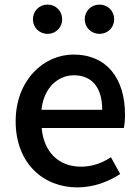

<svg xmlns="http://www.w3.org/2000/svg" viewBox="-20 -801 605 834"><path d="M316 13C388 13 451 -12 502 -45L462 -118C422 -92 380 -77 331 -77C236 -77 170 -140 161 -245H518C521 -258 523 -281 523 -303C523 -459 445 -564 299 -564C170 -564 48 -453 48 -274C48 -93 167 13 316 13ZM160 -324C170 -420 232 -474 301 -474C381 -474 424 -419 424 -324ZM187 -654C223 -654 250 -682 250 -717C250 -753 223 -781 187 -781C150 -781 123 -753 123 -717C123 -682 150 -654 187 -654ZM412 -654C449 -654 476 -682 476 -717C476 -753 449 -781 412 -781C376 -781 348 -753 348 -717C348 -682 376 -654 412 -654Z"/></svg>

Font: Kinto Sans Med
Style: Regular
Weight: 500
Designer: Authors: Ryoko NISHIZUKA  (kana & ideographs); Paul D. Hunt (Latin, Greek & Cyrillic); Wenlong ZHANG  (bopomofo); Sandol
Foundry: Adobe Systems Incorporated, ookami Inc.
Version: Version 0.001